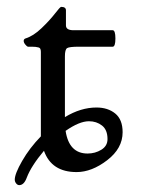

<svg xmlns="http://www.w3.org/2000/svg" viewBox="-20 -488 430 559"><path d="M169 -147Q215 -175 261 -175Q294 -175 315.5 -157.5Q337 -140 337 -103Q337 -56 292 -21.5Q247 13 203 13Q130 13 108 -49Q71 -5 58 29Q50 51 36 51Q31 51 27 46Q23 41 23 35Q23 18 44.5 -19.5Q66 -57 99 -91V-337Q99 -342 97.5 -345.5Q96 -349 91.5 -350Q87 -351 83.5 -351.5Q80 -352 73 -352Q66 -352 61 -352Q58 -353 53.5 -358.5Q49 -364 49 -369Q49 -374 54 -376Q77 -383 101 -406Q125 -429 140 -448.5Q155 -468 158 -468Q172 -468 172 -458V-414Q172 -400 194 -400H308Q316 -400 316 -376Q316 -352 308 -352H209Q182 -352 175.5 -348Q169 -344 169 -324ZM171 -107Q181 -41 235 -41Q257 -41 275 -52Q293 -63 293 -83Q293 -110 277 -122.5Q261 -135 239 -135Q211 -135 171 -107Z"/></svg>

Font: EB Garamond SC 12
Style: Regular
Weight: 400
Version: Version 0.016 ; ttfautohint (v0.97) -l 8 -r 50 -G 200 -x 0 -